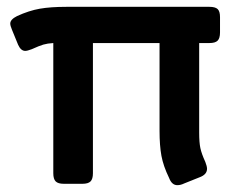

<svg xmlns="http://www.w3.org/2000/svg" viewBox="-20 -538 697 562"><path d="M499 4Q483 4 475 -17Q458 -52 452.5 -82Q447 -112 447 -155V-412H252V-31Q252 -14 245 -7Q238 0 221 0H167Q150 0 143 -7Q136 -14 136 -31V-412Q119 -411 107 -407.5Q95 -404 73 -394Q60 -389 54 -389Q41 -389 33 -407L15 -451Q10 -463 10 -469Q10 -481 30 -491Q65 -507 96.5 -512.5Q128 -518 174 -518H593Q610 -518 617 -511.5Q624 -505 624 -488V-443Q624 -426 617 -419Q610 -412 593 -412H563V-150Q563 -121 566.5 -104.5Q570 -88 581 -64Q586 -51 586 -44Q586 -27 564 -19L519 -1Q509 4 499 4Z"/></svg>

Font: YamahaIndonesia935. App
Style: Bold
Weight: 700
Designer: Dalton Maag Ltd
Foundry: Dalton Maag Ltd
Version: Version 1.002; January 01, 2024; Regular/Italic